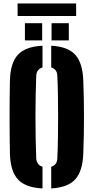

<svg xmlns="http://www.w3.org/2000/svg" viewBox="-20 -1072 536 1102"><path d="M224 9.5Q127 5 83.2 -42Q39.5 -89 37 -191Q36 -240 35.5 -293Q35 -346 35 -400.5Q35 -455 35.5 -508Q36 -561 37 -610Q39.5 -711.5 83.2 -758.2Q127 -805 224 -809.5V-685Q207 -680 198 -668Q189 -656 188 -638Q186 -587 184.8 -526Q183.5 -465 183.5 -400.5Q183.5 -336 184.8 -275Q186 -214 188 -163Q189 -144.5 198 -132.2Q207 -120 224 -115ZM274 9.5V-115Q291 -120 299.8 -132.2Q308.5 -144.5 309 -163Q311.5 -214 312.5 -275Q313.5 -336 313.5 -400.5Q313.5 -465 312.5 -526Q311.5 -587 309 -638Q308.5 -656 299.5 -668Q290.5 -680 274 -685V-809.5Q370 -804.5 412.2 -757.5Q454.5 -710.5 458 -610Q460 -560 461 -507Q462 -454 462 -399.8Q462 -345.5 461 -292.8Q460 -240 458 -191Q454.5 -90 412.2 -43Q370 4 274 9.5ZM276 -840V-939H375V-840ZM123 -840V-939H222V-840ZM81 -1052H417V-980H81Z"/></svg>

Font: Big Shoulders Stencil Display Thin Black
Style: Regular
Weight: 900
Version: Version 2.001